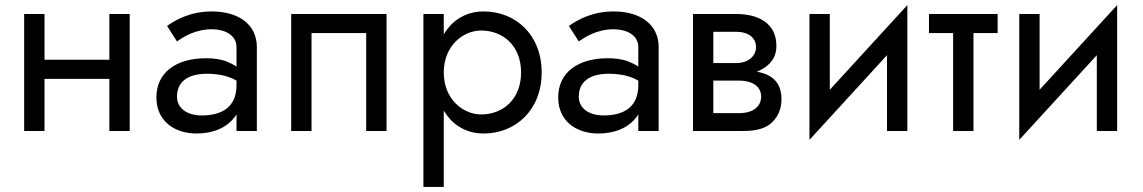

<svg xmlns="http://www.w3.org/2000/svg" viewBox="-20 -515 4493 755"><path d="M410 -460V-280H155V-460H75V0H155V-205H410V0H490V-460Z M676 -352C698 -368 747 -400 813 -400C864 -400 910 -377 910 -330V-253C899 -261 884 -268 867 -275C846 -282 820 -286 791 -286C671 -286 595 -229 595 -132C595 -38 667 10 753 10C817 10 871 -12 903 -55C906 -58 908 -62 910 -66V0H990V-330C990 -419 918 -470 813 -470C730 -470 672 -438 637 -413ZM676 -135C676 -191 715 -225 795 -225C824 -225 851 -221 874 -214C886 -210 898 -205 910 -198V-180C910 -94 853 -61 773 -61C719 -61 676 -87 676 -135Z M1500 -460H1125V0H1205V-385H1420V0H1500Z M1725 220V-80C1740 -55 1759 -34 1782 -19C1811 0 1844 10 1882 10C2007 10 2110 -82 2110 -230C2110 -379 2007 -470 1882 -470C1844 -470 1811 -460 1782 -441C1759 -426 1740 -405 1725 -380V-460H1645V220ZM2029 -230C2029 -124 1957 -65 1872 -65C1802 -65 1725 -124 1725 -230C1725 -336 1802 -395 1872 -395C1957 -395 2029 -336 2029 -230Z M2256 -352C2278 -368 2327 -400 2393 -400C2444 -400 2490 -377 2490 -330V-253C2479 -261 2464 -268 2447 -275C2426 -282 2400 -286 2371 -286C2251 -286 2175 -229 2175 -132C2175 -38 2247 10 2333 10C2397 10 2451 -12 2483 -55C2486 -58 2488 -62 2490 -66V0H2570V-330C2570 -419 2498 -470 2393 -470C2310 -470 2252 -438 2217 -413ZM2256 -135C2256 -191 2295 -225 2375 -225C2404 -225 2431 -221 2454 -214C2466 -210 2478 -205 2490 -198V-180C2490 -94 2433 -61 2353 -61C2299 -61 2256 -87 2256 -135Z M2705 -460V0H2905C2958 0 2996 -12 3019 -37C3042 -61 3053 -90 3053 -125C3053 -185 3022 -217 2971 -230C2966 -231 2961 -232 2956 -233C2979 -242 2997 -254 3011 -271C3026 -288 3033 -309 3033 -335C3033 -425 2960 -460 2875 -460ZM2785 -267V-390H2875C2923 -390 2953 -366 2953 -330C2953 -295 2923 -267 2875 -267ZM2785 -70V-198H2885C2945 -198 2973 -171 2973 -135C2973 -99 2945 -70 2885 -70Z M3243 -460H3163V35L3468 -298V0H3548V-495L3243 -162Z M3633 -460V-385H3728V0H3808V-385H3903V-460Z M4068 -460H3988V35L4293 -298V0H4373V-495L4068 -162Z"/></svg>

Font: Jost
Style: Regular
Weight: 400
Version: Version 3.710